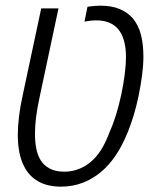

<svg xmlns="http://www.w3.org/2000/svg" viewBox="-20 -660 561 689"><path d="M200.2 9.8Q149.4 9.8 116.5 -9.5Q83.5 -28.8 66.9 -62.5Q54.7 -85.4 49.3 -114.3Q43.9 -143.1 43.9 -175.8Q43.9 -205.6 48.1 -240.7Q52.2 -275.9 61 -315.9L127.9 -629.9H189.9L123 -315.4Q113.8 -273.4 109.6 -240.7Q105.5 -208 105.5 -179.2Q105.5 -152.3 109.9 -128.7Q114.3 -105 124.5 -87.4Q135.7 -67.4 157.2 -55.7Q178.7 -43.9 210.9 -43.9Q240.2 -43.9 267.1 -55.2Q293.9 -66.4 316.4 -88.9Q334 -106.4 348.4 -131.8Q362.8 -157.2 373.5 -187Q385.7 -213.4 396.5 -248.3Q407.2 -283.2 415.3 -321Q423.3 -358.9 427.7 -394Q432.1 -429.2 432.1 -454.6Q432.1 -489.3 424.6 -515.1Q417 -541 403.3 -556.2Q391.1 -570.8 371.3 -578.9Q351.6 -586.9 325.2 -586.9Q314.9 -586.9 304.4 -585.7Q293.9 -584.5 283.2 -582.5L293.9 -635.7Q306.2 -637.7 318.1 -638.7Q330.1 -639.6 340.8 -639.6Q381.3 -639.6 409.9 -627.4Q438.5 -615.2 457 -593.8Q477.5 -568.8 486.1 -534.2Q494.6 -499.5 494.6 -457.5Q494.6 -426.3 490 -390.9Q485.4 -355.5 477.1 -314.9Q469.7 -279.3 460.2 -247.8Q450.7 -216.3 439.5 -188.2Q428.2 -160.2 415.5 -136.2Q395 -97.7 369.4 -69.1Q343.8 -40.5 314.5 -22.9Q297.9 -12.2 279.1 -4.9Q260.3 2.4 240.5 6.1Q220.7 9.8 200.2 9.8Z"/></svg>

Font: Open Sans SemiCondensed Light
Style: Italic
Weight: 300
Width: 4
Italic angle: -12°
Designer: Monotype Design Team
Foundry: Monotype Imaging Inc.
Version: Version 3.000